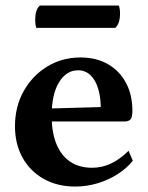

<svg xmlns="http://www.w3.org/2000/svg" viewBox="-20 -673 545 705"><path d="M256.4 12Q190.4 12 140.4 -16.2Q90.4 -44.4 62.7 -94.3Q35 -144.2 35 -209.5Q35 -281.6 67.1 -338.7Q99.2 -395.8 153.8 -428.9Q208.4 -462 275.1 -462Q333.4 -462 376 -437.6Q418.5 -413.2 442.3 -369.4Q466.1 -325.6 466.1 -266.5Q466.1 -242.1 459.1 -234.5Q452.1 -226.9 436.8 -226.9H125.4V-273.6L361.4 -280.2L349.9 -265.1Q351 -312.7 340.9 -346.1Q330.8 -379.5 311.9 -397.2Q293.1 -414.9 266.4 -414.9Q223.5 -414.9 196.6 -370.7Q169.7 -326.5 169.7 -247.4Q169.7 -187.9 186.8 -145.2Q203.8 -102.5 237.1 -79.7Q270.5 -57 318.5 -57Q354.9 -57 387.8 -72.7Q420.8 -88.5 452 -119.2L467.7 -82.9Q445.4 -54.7 411.2 -33.1Q377.1 -11.5 337.5 0.2Q298 12 256.4 12ZM403.3 -570.7H113.2Q111.7 -575.1 110.5 -582.4Q109.3 -589.7 109.3 -599.9Q109.3 -638.7 126.7 -652.7H416.8Q418.3 -648.4 419.5 -640.6Q420.7 -632.8 420.7 -623.1Q420.7 -586.4 403.3 -570.7Z"/></svg>

Font: Pitagon Serif
Style: Regular
Weight: 400
Designer: Travis Tran
Foundry: Pitagon
Version: Version 1.000;gftools[0.9.26]